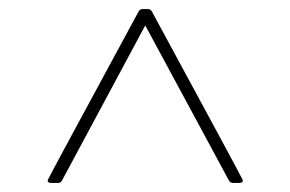

<svg xmlns="http://www.w3.org/2000/svg" viewBox="-20 -754 640 423"><path d="M508 -351H493Q487 -351 484 -357L300 -698L117 -357Q114 -351 108 -351H92Q85 -351 85 -357Q85 -359 285 -728Q288 -734 294 -734H306Q312 -734 315 -728Q515 -359 515 -357Q515 -351 508 -351Z"/></svg>

Font: YamahaIndonesia935. App Thin
Style: Regular
Weight: 100
Designer: Dalton Maag Ltd
Foundry: Dalton Maag Ltd
Version: Version 1.002